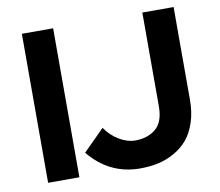

<svg xmlns="http://www.w3.org/2000/svg" viewBox="-87 -914 1178 1028"><g transform="rotate(-10 502.5 -400.0)"><path d="M265 -810V0H95V-810ZM920 -810V-306Q920 -238 902 -183.5Q884 -129 854 -93.5Q824 -58 781.5 -34Q739 -10 693 0Q647 10 594 10Q428 10 318 -124L433 -239Q464 -194 508 -168Q552 -142 594 -142Q662 -142 706 -178.5Q750 -215 750 -301V-810Z"/></g></svg>

Font: Sinkin Sans 700 Bold
Style: Bold
Weight: 700
Designer: Keith Bates
Foundry: K-Type
Version: Sinkin Sans (version 1.0)  by Keith Bates   •   © 2014   www